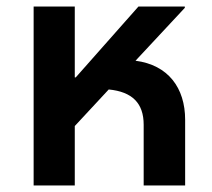

<svg xmlns="http://www.w3.org/2000/svg" viewBox="-20 -568 649 588"><path d="M209 -182 313 -294C385 -287 420 -252 420 -186V0H547V-201C547 -299 495 -369 395 -382L546 -544V-548H404L212 -331H209V-548H83V0H209Z"/></svg>

Font: Noto Sans Thai Semi
Style: Regular
Weight: 600
Designer: Monotype Design Team
Foundry: Monotype Imaging Inc.
Version: Version 1.901